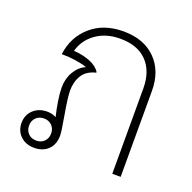

<svg xmlns="http://www.w3.org/2000/svg" viewBox="-109 -696 819 817"><g transform="rotate(20 300.0 -288.0)"><path d="M516 -389V0H478V-386Q478 -464 435.5 -508Q393 -552 314 -552Q250 -552 205 -520Q160 -488 146 -436Q188 -433 220.5 -420Q253 -407 267 -384V-381Q225 -371 206.5 -341.5Q188 -312 188 -271Q188 -242 202 -162Q214 -94 214 -77Q214 -36 190 -13Q166 10 127 10Q89 10 65 -13Q41 -36 41 -72Q41 -108 65.5 -131Q90 -154 128 -154Q151 -154 169 -144Q161 -176 155.5 -211.5Q150 -247 150 -272Q150 -312 168.5 -343.5Q187 -375 217 -388Q200 -395 167.5 -400Q135 -405 102 -405Q112 -485 169.5 -535.5Q227 -586 317 -586Q409 -586 462.5 -532.5Q516 -479 516 -389ZM175 -72Q175 -94 161 -108Q147 -122 125 -122Q103 -122 89 -108Q75 -94 75 -72Q75 -50 89 -36Q103 -22 125 -22Q147 -22 161 -36Q175 -50 175 -72Z"/></g></svg>

Font: Sarabun Thin
Style: Regular
Weight: 250
Designer: Suppakit Chalermlarp | Katatrad Co.,Ltd.
Foundry: Cadson Demak Co.,Ltd.
Version: Version 1.000; ttfautohint (v1.6)